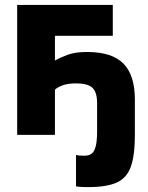

<svg xmlns="http://www.w3.org/2000/svg" viewBox="-20 -550 605 783"><path d="M50 0V-530H440V-404H204V-303Q227 -316 257 -327Q287 -338 335 -338Q437 -338 483.5 -290.5Q530 -243 530 -144V0Q530 84 513.5 130Q497 176 456 194.5Q415 213 340 213Q329 213 315 212.5Q301 212 290 210V82Q298 84 307.5 84.5Q317 85 325 85Q341 85 352.5 77.5Q364 70 370 48Q376 26 376 -15V-129Q376 -174 357 -192Q338 -210 290 -210Q256 -210 234 -201.5Q212 -193 204 -184V0Z"/></svg>

Font: Golos Text
Style: Bold
Weight: 700
Designer: A.Korolkova, Vitaly Kuzmin
Foundry: ParaType Ltd
Version: Version 2.004